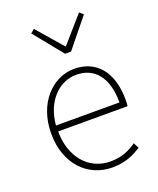

<svg xmlns="http://www.w3.org/2000/svg" viewBox="-150 -899 827 1003"><g transform="rotate(-20 263.5 -397.5)"><path d="M300 13C378 13 423 -13 463 -37L447 -68C407 -39 362 -20 302 -20C178 -20 97 -122 97 -261H483C485 -274 485 -286 485 -297C485 -453 408 -540 286 -540C169 -540 59 -434 59 -262C59 -90 167 13 300 13ZM97 -294C108 -427 192 -507 286 -507C385 -507 450 -437 450 -294ZM270 -630H303L433 -790L412 -808L288 -666H284L161 -808L140 -790Z"/></g></svg>

Font: Noto Sans T Chinese Thin
Style: Regular
Weight: 100
Designer: Ryoko NISHIZUKA (kana & ideographs); Paul D. Hunt (Latin, Greek & Cyrillic); Wenlong ZHANG (bopomofo); Sandoll Communica
Foundry: Adobe Systems Incorporated
Version: Version 1.000;PS 1;hotconv 1.0.78;makeotf.lib2.5.61930